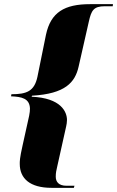

<svg xmlns="http://www.w3.org/2000/svg" viewBox="-20 -780 563 923"><path d="M228 123H335L338 113H300C262 113 248 94 248 69C248 51 251 38 255 21L298 -172C300 -181 302 -192 302 -203C302 -242 274 -309 132 -315L134 -320C294 -329 341 -384 358 -460L407 -676C419 -729 429 -750 484 -750H522L523 -760H413C290 -760 224 -721 201 -613L160 -411C145 -341 108 -327 35 -327L33 -317C84 -315 122 -307 124 -259C124 -248 123 -238 120 -223L89 -83C74 -17 75 -3 75 8C75 78 124 123 228 123Z"/></svg>

Font: Noto Serif Display SemiCondensed Black
Style: Italic
Weight: 900
Width: 4
Italic angle: -12°
Designer: Monotype Design Team
Foundry: Monotype Imaging Inc.
Version: Version 2.009